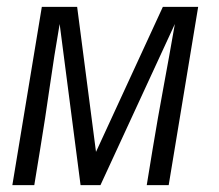

<svg xmlns="http://www.w3.org/2000/svg" viewBox="-20 -540 640 560"><path d="M16 0 102 -520H205L260 -97L455 -520H558L472 0H408L425 -104Q440 -195 457 -286.5Q474 -378 490 -470L273 0H215L154 -470Q138 -378 125 -286.5Q112 -195 97 -104L80 0Z"/></svg>

Font: Iosevka Light Extended
Style: Italic
Weight: 300
Width: 7
Italic angle: -9°
Monospace: yes
Designer: Belleve Invis
Foundry: Belleve Invis
Version: Version 32.5.0; ttfautohint (v1.8.4)